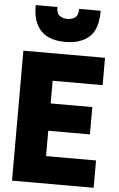

<svg xmlns="http://www.w3.org/2000/svg" viewBox="-67 -1103 713 1148"><g transform="rotate(5 290.0 -529.0)"><path d="M295 -854Q196 -854 148 -905Q100 -956 100 -1047V-1058H230Q230 -1018 250 -1005Q270 -992 295 -992Q321 -992 340.5 -1005Q360 -1018 360 -1058H490Q490 -984 466.5 -938Q443 -892 388 -870Q351 -854 295 -854ZM540 0H50V-780H540V-616H240V-480H490V-316H240V-164H540Z"/></g></svg>

Font: Tanohe Sans ExtraBold
Style: Regular
Weight: 800
Designer: Village Type and Design LLC & Cristiano Sobral
Foundry: Cooper Hewitt Smithsonian Design Museum
Version: Version 1.00;September 29, 2021;FontCreator 13.0.0.2655 64-b